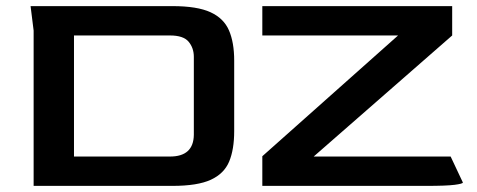

<svg xmlns="http://www.w3.org/2000/svg" viewBox="-20 -608 1560 628"><path d="M90 0V-508L80 -588H544Q625 -588 668.5 -568Q712 -548 729 -508.5Q746 -469 746 -410V-179Q746 -119 729.5 -79.5Q713 -40 669.5 -20Q626 0 544 0ZM222 -96H536Q613 -96 614 -167V-422Q614 -451 597 -471.5Q580 -492 536 -492H222ZM838 0V-97L1282 -492H838V-588H1459V-492L1006 -96H1454L1494 -11Q1494 -7 1467 -3.5Q1440 0 1374 0Z"/></svg>

Font: Goldman
Style: Regular
Weight: 400
Designer: Jaikishan Patel
Version: Version 1.000; ttfautohint (v1.8.3)